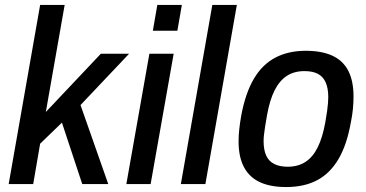

<svg xmlns="http://www.w3.org/2000/svg" viewBox="-20 -743 1476 775"><path d="M15 0 142 -723H241L165 -291L387 -526H501L305 -319L417 0H312L230 -248L142 -163L114 0Z M597 -619 615 -723H714L696 -619ZM490 0 583 -526H681L588 0Z M710 0 837 -723H936L809 0Z M1135 12Q1072 12 1029.5 -7.5Q987 -27 965 -68Q943 -109 943 -173Q943 -197 946 -223.5Q949 -250 954 -278Q971 -368 1005 -425.5Q1039 -483 1091.5 -510.5Q1144 -538 1214 -538Q1278 -538 1321 -518.5Q1364 -499 1385.5 -458Q1407 -417 1407 -353Q1407 -329 1404.5 -303Q1402 -277 1396 -248Q1380 -158 1346 -100.5Q1312 -43 1260 -15.5Q1208 12 1135 12ZM1141 -70Q1183 -70 1213 -89.5Q1243 -109 1262.5 -148.5Q1282 -188 1293 -249Q1298 -277 1300.5 -295.5Q1303 -314 1304 -327.5Q1305 -341 1305 -351Q1305 -387 1294.5 -410.5Q1284 -434 1263 -445Q1242 -456 1209 -456Q1167 -456 1137.5 -436.5Q1108 -417 1088.5 -378.5Q1069 -340 1058 -279Q1053 -251 1050 -231.5Q1047 -212 1045.5 -198.5Q1044 -185 1044 -174Q1044 -138 1054.5 -115Q1065 -92 1087 -81Q1109 -70 1141 -70Z"/></svg>

Font: Archivo SemiCondensed Medium
Style: Italic
Weight: 500
Width: 4
Italic angle: -10°
Designer: Hector Gatti
Foundry: Omnibus-Type
Version: Version 2.001